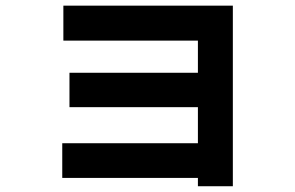

<svg xmlns="http://www.w3.org/2000/svg" viewBox="-20 -600 1040 676"><path d="M199.2 26.4V-95.7H676.8V-222.7H224.6V-343.8H676.8V-457H203.1V-580.1H799.8V55.7H676.8V26.4Z"/></svg>

Font: GenEi M Gothic v2 Bold
Style: Regular
Weight: 700
Version: Version 2.0